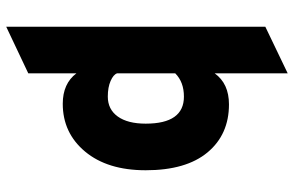

<svg xmlns="http://www.w3.org/2000/svg" viewBox="-184 -568 946 618"><g transform="rotate(90 289.0 -259.0)"><path d="M314 12Q249 12 216 -32V123L66 194V-640L216 -712V-477Q249 -523 316 -523Q413 -523 470.5 -454Q528 -385 528 -255Q528 -132 468 -60Q408 12 314 12ZM291 -133Q332 -133 355 -165Q378 -197 378 -255Q378 -378 291 -378Q244 -378 216 -350V-163Q220 -151 240.5 -142Q261 -133 291 -133Z"/></g></svg>

Font: Overpass Heavy
Style: Regular
Weight: 900
Designer: Delve Withrington, Thomas Jockin
Foundry: Delve Fonts
Version: Version 3.000;DELV;Overpass